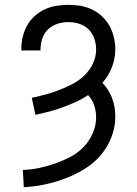

<svg xmlns="http://www.w3.org/2000/svg" viewBox="-20 -763 565 791"><path d="M78 8 74 -63Q108 -64 141.5 -71Q175 -78 207.5 -89.5Q240 -101 270.5 -117Q301 -133 324.5 -157.5Q348 -182 362 -214Q376 -246 376 -280Q376 -305 368 -329Q360 -353 343 -371Q319 -355 292.5 -343Q266 -331 238.5 -321Q211 -311 183 -303.5Q155 -296 126 -290L111 -360Q140 -366 169 -374Q198 -382 226 -393Q254 -404 280.5 -418Q307 -432 328.5 -453Q350 -474 363 -501.5Q376 -529 376 -559Q376 -582 368.5 -604Q361 -626 345 -642Q329 -658 306.5 -665Q284 -672 261 -672Q239 -672 217 -665Q195 -658 178.5 -642.5Q162 -627 154.5 -605Q147 -583 147 -560V-555H68V-563Q68 -588 74 -612.5Q80 -637 92 -658.5Q104 -680 123 -697Q142 -714 164.5 -724.5Q187 -735 212 -739Q237 -743 261 -743Q287 -743 311.5 -739Q336 -735 359 -724Q382 -713 400.5 -695.5Q419 -678 431 -656.5Q443 -635 449 -610Q455 -585 455 -560Q455 -522 441 -486Q427 -450 402 -422Q415 -408 425.5 -391.5Q436 -375 442.5 -357Q449 -339 452 -320Q455 -301 455 -281Q455 -238 438.5 -196.5Q422 -155 393.5 -122Q365 -89 327 -66Q289 -43 248 -27.5Q207 -12 164.5 -3Q122 6 78 8Z"/></svg>

Font: Iosevka Pride
Style: Regular
Weight: 400
Monospace: yes
Designer: Belleve Invis
Foundry: Belleve Invis
Version: Version 30.3.1; ttfautohint (v1.8.4)